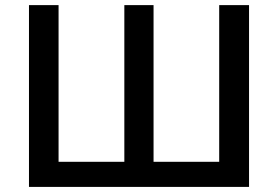

<svg xmlns="http://www.w3.org/2000/svg" viewBox="-20 -734 1094 754"><path d="M93.8 -713.9H210V-98.6H468.3V-713.9H583V-98.6H840.8V-713.9H958V0H93.8Z"/></svg>

Font: Viking Open Sans Light
Style: Bold
Weight: 600
Foundry: Ascender Corporation
Version: Version 2.001